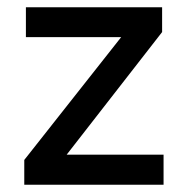

<svg xmlns="http://www.w3.org/2000/svg" viewBox="-20 -510 519 530"><path d="M47 0V-68.5L314.5 -407.5H51.5V-490H427.5V-421.5L164 -83H431.5V0Z"/></svg>

Font: Geologica Roman Light
Style: Regular
Weight: 300
Designer: Sindre Bremnes, Frode Helland
Foundry: Monokrom Skriftforlag AS
Version: Version 1.010;gftools[0.9.28]